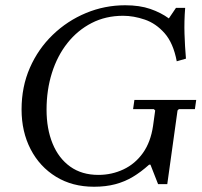

<svg xmlns="http://www.w3.org/2000/svg" viewBox="-20 -700 768 730"><path d="M491 -320H726L721 -285H660L655 -280L616 0H581L552 -74H547Q516 -46 485 -27.5Q454 -9 418 0.5Q382 10 338 10H337Q255 10 193 -28Q131 -66 96.5 -132.5Q62 -199 62 -284Q62 -370 93.5 -442Q125 -514 180.5 -567.5Q236 -621 307 -650.5Q378 -680 456 -680Q511 -680 551.5 -666Q592 -652 622 -630L649 -670H684Q680 -619 681.5 -571.5Q683 -524 687 -477L652 -467Q639 -536 606 -573.5Q573 -611 530.5 -625.5Q488 -640 448 -640Q382 -640 328.5 -612.5Q275 -585 236.5 -536.5Q198 -488 177.5 -423Q157 -358 157 -283Q157 -210 180 -154Q203 -98 247 -66.5Q291 -35 354 -35Q405 -35 449.5 -56Q494 -77 523.5 -118.5Q553 -160 562 -222L570 -280L565 -285H486Z"/></svg>

Font: Brygada 1918
Style: Italic
Weight: 400
Italic angle: -8°
Designer: Mateusz Machalski | Borys Kosmynka | Przemek Hoffer
Foundry: NIEPODLEGLA 2018
Version: Version 3.006